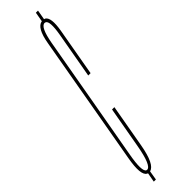

<svg xmlns="http://www.w3.org/2000/svg" viewBox="-263 -657 639 639"><g transform="rotate(-45 56.5 -337.5)"><path d="M-9 0 -3 -33Q-5 -33.5 -6 -34.5Q-26 -45 -13.5 -115Q1 -197 25.5 -336Q55.5 -507 67.5 -574.5Q78 -637 105 -641L111 -675H121L115 -640.5Q117.5 -640 119.5 -639Q136.5 -628 127.5 -574.5Q115.5 -507 97.5 -404H86.5Q104 -504 115.5 -567.5Q125 -623 111.5 -629.5Q109.5 -630.5 107.5 -630.5Q88.5 -630.5 77.2 -567.2Q66 -504 36.5 -336Q12.5 -200 -1.5 -122Q-14.5 -50.5 0.5 -44Q2 -43.5 3.5 -43.5Q22.5 -43.5 36.5 -121.8Q50.5 -200 62.5 -268H73.5Q61 -197 46.5 -115Q33 -39 6.5 -33L1 0Z"/></g></svg>

Font: Anybody UltraCondensed Thin
Style: Italic
Weight: 100
Width: 1
Italic angle: -10°
Designer: Tyler Finck
Foundry: Etcetera Type Company
Version: Version 1.010; ttfautohint (v1.8.3) -l 8 -r 50 -G 200 -x 14 